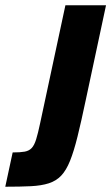

<svg xmlns="http://www.w3.org/2000/svg" viewBox="-69 -708 422 728"><path d="M-49 0 -21 -130Q8 -130 24.5 -133Q41 -136 51 -146.5Q61 -157 68 -179.5Q75 -202 83 -240L179 -688H333L256 -328Q239 -247 225 -190.5Q211 -134 196.5 -98Q182 -62 163 -42Q144 -22 116 -13Q88 -4 48 -2Q8 0 -49 0Z"/></svg>

Font: Saira Condensed Black
Style: Italic
Weight: 900
Width: 3
Italic angle: -12°
Designer: Hector Gatti with collaboration of the Omnibus-Type team
Foundry: Omnibus-Type
Version: Version 1.101